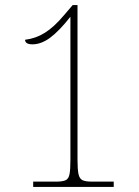

<svg xmlns="http://www.w3.org/2000/svg" viewBox="-20 -738 550 758"><path d="M111 0V-21H202Q227 -21 239 -26.5Q251 -32 254.5 -50.5Q258 -69 258 -107V-672Q214 -616 178.5 -589.5Q143 -563 108 -563Q79 -563 79 -581Q121 -586 157 -608.5Q193 -631 231 -676L267 -718H286V-107Q286 -69 290 -50.5Q294 -32 306 -26.5Q318 -21 342 -21H429V0Z"/></svg>

Font: Noto Serif Lao SemiCondensed Thin
Style: Regular
Weight: 100
Width: 4
Designer: Monotype Design Team
Foundry: Monotype Imaging Inc.
Version: Version 2.003; ttfautohint (v1.8.4.7-5d5b)